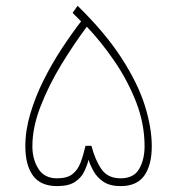

<svg xmlns="http://www.w3.org/2000/svg" viewBox="-20 -631 601 651"><path d="M280.3 -89.4Q275.4 -69.8 265.4 -49.1Q255.4 -28.3 234.1 -14.2Q212.9 0 173.8 0Q117.7 0 91.8 -35.6Q65.9 -71.3 65.9 -135.3Q65.9 -189 82.8 -245.6Q99.6 -302.2 127.4 -358.2Q155.3 -414.1 188.7 -465.1Q222.2 -516.1 254.9 -558.6L226.1 -587.4L243.2 -611.3Q337.9 -518.6 392.8 -433.1Q447.8 -347.7 471.2 -272.7Q494.6 -197.8 494.6 -135.3Q494.6 -71.8 469.5 -35.9Q444.3 0 388.7 0Q353 0 331.3 -14.4Q309.6 -28.8 297.9 -49.6Q286.1 -70.3 280.3 -89.4ZM89.8 -134.8Q89.8 -91.3 110.1 -58.8Q130.4 -26.4 173.3 -26.4Q207.5 -26.4 225.6 -40.5Q243.7 -54.7 253.2 -79.8Q262.7 -105 270 -136.7H290Q302.7 -87.9 324.2 -57.1Q345.7 -26.4 388.7 -26.4Q433.6 -26.4 451.9 -58.3Q470.2 -90.3 470.2 -134.8Q470.2 -211.9 441.2 -285.9Q412.1 -359.9 367.2 -425Q322.3 -490.2 274.4 -540.5Q230.5 -481.9 188 -412.1Q145.5 -342.3 117.7 -270.8Q89.8 -199.2 89.8 -134.8Z"/></svg>

Font: Vazirmatn FD NL Thin
Style: Regular
Weight: 100
Designer: Saber Rastikerdar
Foundry: Saber Rastikerdar
Version: Version 33.003